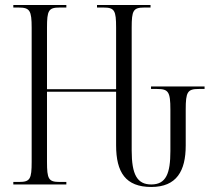

<svg xmlns="http://www.w3.org/2000/svg" viewBox="-20 -734 845 764"><path d="M582 10C683 10 719 -54 719 -155V-298C719 -368 726 -380 771 -380H794V-390H581V-380H605C650 -380 658 -369 658 -298V-133C658 -44 641 0 582 0C526 0 504 -39 504 -135V-624C504 -692 510 -704 554 -704H579V-714H366V-704H392C436 -704 442 -692 442 -624V-379H167V-624C167 -692 173 -704 217 -704H244V-714H33V-704H54C99 -704 106 -692 106 -623V-90C106 -22 100 -10 56 -10H33V0H244V-10H217C173 -10 167 -22 167 -90V-369H442V-156C442 -48 480 10 582 10Z"/></svg>

Font: Noto Serif Display ExtraCondensed Light
Style: Regular
Weight: 300
Width: 2
Designer: Monotype Design Team
Foundry: Monotype Imaging Inc.
Version: Version 2.009